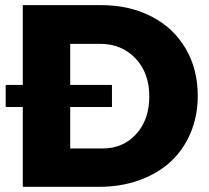

<svg xmlns="http://www.w3.org/2000/svg" viewBox="-20 -721 806 741"><path d="M370.1 -701.2Q480 -701.2 564.9 -657.2Q649.9 -613.3 696.5 -533.7Q743.2 -454.1 743.2 -351.1Q743.2 -273.4 715.6 -208Q688 -142.6 638.4 -96.9Q588.9 -51.3 517.8 -25.6Q446.8 0 362.8 0H67.9V-308.1H2V-393.1H67.9V-701.2ZM375 -147.9Q455.1 -147.9 505.6 -203.6Q556.2 -259.3 556.2 -349.1Q556.2 -439.5 502.9 -495.6Q449.7 -551.8 366.2 -551.8H251V-393.1H412.1V-308.1H251V-147.9Z"/></svg>

Font: Montserrat-Arabic
Style: Bold
Weight: 700
Designer: Mohamed Gaber
Foundry: Kief Type Foundry
Version: Version 5.008;PS 005.008;hotconv 1.0.88;makeotf.lib2.5.64775